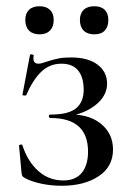

<svg xmlns="http://www.w3.org/2000/svg" viewBox="-20 -583 417 615"><path d="M262 -97Q262 -205 142 -205Q137 -205 136.5 -210.5Q136 -216 142 -216Q199 -216 223.5 -236Q248 -256 248 -295Q248 -336 230 -357.5Q212 -379 177 -379Q139 -379 112 -353Q85 -327 64 -278Q63 -277 60 -277Q51 -277 52 -280L76 -407Q76 -409 80 -409Q83 -409 86 -407.5Q89 -406 88 -405Q87 -402 87 -396Q87 -379 103 -379Q112 -379 131 -386Q153 -393 168.5 -396Q184 -399 208 -399Q262 -399 292.5 -376Q323 -353 323 -315Q323 -276 286 -246.5Q249 -217 187 -208L189 -216Q261 -220 301.5 -188Q342 -156 342 -104Q342 -49 296 -18.5Q250 12 178 12Q144 12 113 5.5Q82 -1 61 -12Q54 -16 52 -18.5Q50 -21 49 -29L41 -116Q41 -119 46 -120Q51 -121 52 -117Q69 -65 103 -35Q137 -5 183 -5Q222 -5 242 -29.5Q262 -54 262 -97ZM61 -519Q61 -540 73 -551.5Q85 -563 107 -563Q128 -563 140 -551.5Q152 -540 152 -519Q152 -497 140 -485Q128 -473 107 -473Q85 -473 73 -485Q61 -497 61 -519ZM236 -519Q236 -540 248 -551.5Q260 -563 282 -563Q304 -563 315.5 -551.5Q327 -540 327 -519Q327 -497 315.5 -485Q304 -473 282 -473Q260 -473 248 -485Q236 -497 236 -519Z"/></svg>

Font: Cormorant Garamond Medium
Style: Regular
Weight: 500
Designer: Christian Thalmann (Catharsis Fonts)
Foundry: Catharsis Fonts
Version: Version 4.000